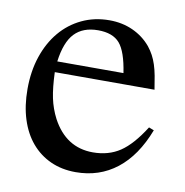

<svg xmlns="http://www.w3.org/2000/svg" viewBox="-65 -578 625 650"><g transform="rotate(10 247.5 -253.0)"><path d="M472.7 -174.8Q437.5 -83 377.4 -36.1Q317.4 10.7 236.3 10.7Q188.5 10.7 149.9 -6.8Q111.3 -24.4 84 -56.6Q56.6 -88.9 42 -134.8Q27.3 -180.7 27.3 -238.3Q27.3 -299.8 44.4 -350.6Q61.5 -401.4 92.3 -438Q123 -474.6 166 -495.1Q209 -515.6 260.7 -515.6Q304.7 -515.6 341.3 -499Q377.9 -482.4 403.3 -452.1Q414.1 -438.5 421.4 -424.8Q428.7 -411.1 434.1 -394.5Q439.5 -377.9 443.4 -357.4Q447.3 -336.9 451.2 -310.5H108.4Q110.4 -256.8 117.7 -222.2Q125 -187.5 141.6 -155.3Q189.5 -65.4 282.2 -65.4Q335.9 -65.4 375.5 -91.8Q415 -118.2 455.1 -181.6ZM337.9 -347.7Q327.1 -419.9 303.2 -447.8Q279.3 -475.6 228.5 -475.6Q176.8 -475.6 147.9 -445.3Q119.1 -415 110.4 -347.7Z"/></g></svg>

Font: Jomolhari
Style: Regular
Weight: 400
Designer: Christopher J. Fynn
Foundry: Christopher  J.  Fynn (Karma Drubgy¸ Tenzin).
Version: Version 1.000